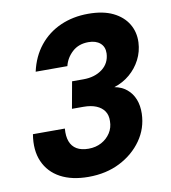

<svg xmlns="http://www.w3.org/2000/svg" viewBox="-81 -782 769 865"><g transform="rotate(-10 303.0 -350.0)"><path d="M255 12Q179 12 127 -16Q75 -44 52 -96.5Q29 -149 41 -221H187Q184 -186 193 -162Q202 -138 223 -125.5Q244 -113 277 -113Q310 -113 336 -127Q362 -141 377.5 -165Q393 -189 393 -219Q394 -246 381.5 -264.5Q369 -283 345 -293Q321 -303 286 -303H234L256 -425H308Q360 -425 394.5 -451Q429 -477 431 -522Q432 -552 412.5 -569Q393 -586 359 -586Q314 -586 285 -559.5Q256 -533 247 -496H102Q117 -564 156 -612.5Q195 -661 252.5 -686.5Q310 -712 380 -712Q448 -712 493 -690Q538 -668 560.5 -630.5Q583 -593 581 -546Q579 -504 560.5 -468Q542 -432 511 -405.5Q480 -379 439 -366Q472 -360 495 -341Q518 -322 529.5 -293Q541 -264 540 -227Q538 -160 500 -106Q462 -52 399 -20Q336 12 255 12Z"/></g></svg>

Font: DM Sans 16pt Black
Style: Italic
Weight: 900
Italic angle: -10°
Version: Version 4.004;gftools[0.9.30]